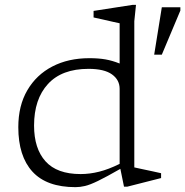

<svg xmlns="http://www.w3.org/2000/svg" viewBox="-20 -762 764 792"><path d="M491.5 8 476.5 -65.5Q418 -32 384.5 -15.8Q351 0.5 330.5 5.2Q310 10 291.5 10Q172.5 10 114 -53.8Q55.5 -117.5 55.5 -237.5Q55.5 -326 92.8 -389.8Q130 -453.5 196 -487.8Q262 -522 348.5 -522Q386.5 -522 415 -517Q443.5 -512 473.5 -500V-666Q467.5 -667 447 -671.8Q426.5 -676.5 403.2 -681.8Q380 -687 366 -690V-717L527.5 -742H541L534 -674.5V-71.5Q540 -70 562.8 -65.2Q585.5 -60.5 609.8 -55.2Q634 -50 644.5 -47.5V-27.5L505 8ZM473.5 -395.5Q473.5 -432.5 441.8 -455.2Q410 -478 345 -478Q235 -478 177.8 -415.5Q120.5 -353 120.5 -244Q120.5 -149 167.8 -96.5Q215 -44 312.5 -44Q350.5 -44 389.2 -53.8Q428 -63.5 473.5 -86ZM616 -536.5 647.5 -732H724V-718.5L647.5 -536.5Z"/></svg>

Font: Newsreader 6pt Light
Style: Regular
Weight: 300
Designer: Hugues Gentile
Foundry: Production Type
Version: Version 1.003; ttfautohint (v1.8.3)